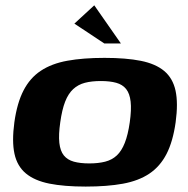

<svg xmlns="http://www.w3.org/2000/svg" viewBox="-20 -681 693 708"><path d="M296 7Q216.6 7 162 -3.9Q107.4 -14.9 75.4 -41.5Q43.4 -68.1 33.4 -113.9Q23.4 -159.6 33 -230.3Q43 -301.6 66.8 -347.5Q90.5 -393.5 130.3 -419.9Q170.1 -446.4 228.2 -457Q286.4 -467.6 365.4 -467.6Q444.8 -467.6 499.4 -456.7Q554 -445.7 585.7 -419.1Q617.3 -392.5 627.3 -346.8Q637.3 -301 627.7 -230.3Q617.7 -159 594 -113.1Q570.2 -67.1 530.7 -40.7Q491.3 -14.3 433.3 -3.6Q375.3 7 296 7ZM309.2 -78.4Q342.7 -78.4 368 -84.9Q393.2 -91.4 410.8 -107.9Q428.5 -124.4 440.2 -154.3Q452 -184.2 458.5 -230Q465.1 -276.8 461.7 -306.4Q458.4 -335.9 445.2 -352.6Q432 -369.2 408.6 -375.7Q385.2 -382.2 351.6 -382.2Q318.1 -382.2 293.1 -375.7Q268.2 -369.2 250.1 -352.6Q231.9 -335.9 220.3 -306.4Q208.7 -276.8 202.2 -230Q195.6 -184.2 198.8 -154.3Q202.1 -124.4 215.4 -107.9Q228.8 -91.4 252.2 -84.9Q275.6 -78.4 309.2 -78.4ZM364.7 -520.7 254.3 -593.9 327.6 -661.4 425.8 -520.7Z"/></svg>

Font: Genos Thin
Style: Italic
Weight: 100
Italic angle: -8°
Designer: Robert E. Leuschke
Foundry: Robert E. Leuschke
Version: Version 1.010